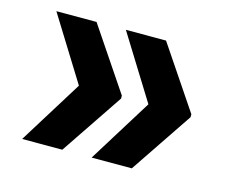

<svg xmlns="http://www.w3.org/2000/svg" viewBox="-70 -612 769 633"><g transform="rotate(15 314.5 -296.0)"><path d="M50.4 -78.1H187.5L331 -291.2V-301.1L187.5 -514.2H50.4L185.7 -296.2ZM287.6 -78.1H424.7L568.2 -291.2V-301.1L424.7 -514.2H287.6L422.9 -296.2Z"/></g></svg>

Font: Margiela Sans
Style: Bold
Weight: 700
Designer: Stefan Endress, Andreas Faust
Version: Version 1.100;FEAKit 1.0